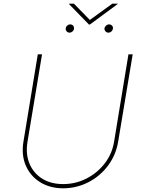

<svg xmlns="http://www.w3.org/2000/svg" viewBox="-20 -1027 790 1059"><path d="M688.5 -727.5H711.9L631.8 -246.1Q619.6 -172.4 576.2 -114Q532.7 -55.7 468 -22.2Q403.3 11.2 328.1 11.7Q254.4 11.2 200.7 -22.5Q147 -56.2 122.1 -114.3Q97.2 -172.4 109.4 -246.1L188.5 -727.5H211.9L131.8 -246.1Q120.6 -178.7 142.1 -125.7Q163.6 -72.8 211.7 -42.2Q259.8 -11.7 328.1 -11.7Q397 -11.7 456.8 -42.2Q516.6 -72.8 557.6 -125.7Q598.6 -178.7 609.4 -246.1ZM364.3 -846.7Q353.5 -847.2 347.2 -854.7Q340.8 -862.3 342.8 -873Q344.2 -880.4 351.3 -886.5Q358.4 -892.6 366.2 -892.6Q377.4 -892.6 383.5 -885.3Q389.6 -877.9 387.7 -867.2Q387.2 -859.4 379.9 -853.3Q372.6 -847.2 364.3 -846.7ZM578.1 -846.7Q567.4 -847.2 561 -855.2Q554.7 -863.3 556.6 -873Q558.6 -879.9 565.7 -886.2Q572.8 -892.6 581.1 -892.6Q591.8 -892.6 598.4 -885Q605 -877.4 602.5 -867.2Q600.6 -858.4 593.8 -852.8Q586.9 -847.2 578.1 -846.7ZM387.7 -1006.8 475.6 -917 599.6 -1006.8H629.9L627.9 -1003.9L475.6 -891.6H470.7L361.3 -1003.9L362.3 -1006.8Z"/></svg>

Font: Inter Tight Thin
Style: Italic
Weight: 250
Italic angle: -9.39999°
Designer: Rasmus Andersson
Foundry: rsms
Version: Version 3.004